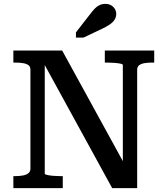

<svg xmlns="http://www.w3.org/2000/svg" viewBox="-20 -971 857 991"><path d="M49 0V-62H59Q82 -62 99.5 -65.5Q117 -69 127 -77.5Q137 -86 137 -100V-612Q137 -627 127 -634.5Q117 -642 99.5 -645Q82 -648 59 -648H49V-710H301L629 -112L614 -111V-636Q614 -640 601.5 -642.5Q589 -645 571 -646.5Q553 -648 535 -648H521V-710H776V-648H765Q743 -648 725.5 -645Q708 -642 698 -634Q688 -626 688 -611V0H559L193 -668L211 -667V-74Q211 -71 223.5 -68Q236 -65 254.5 -63.5Q273 -62 290 -62H304V0ZM446 -899 372 -804V-777H411L510 -824Q531 -834 547 -845Q563 -856 571.5 -869.5Q580 -883 580 -899Q580 -920 564.5 -935.5Q549 -951 524 -951Q507 -951 493.5 -944.5Q480 -938 469 -926.5Q458 -915 446 -899Z"/></svg>

Font: Roboto Serif 20pt Medium
Style: Regular
Weight: 500
Version: Version 1.008